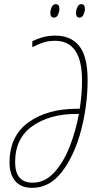

<svg xmlns="http://www.w3.org/2000/svg" viewBox="-20 -897 477 927"><path d="M135 10Q221 10 281 -70Q341 -150 372 -270Q403 -390 403 -510Q403 -625 362.5 -675Q322 -725 248 -725Q213 -725 185.5 -717Q158 -709 136 -698V-669Q158 -681 185 -690.5Q212 -700 246 -700Q376 -700 376 -509Q376 -473 373 -438.5Q370 -404 365 -372H354Q208 -372 117 -306Q26 -240 26 -112Q26 -56 53.5 -23Q81 10 135 10ZM138 -15Q53 -15 53 -114Q53 -230 137 -288.5Q221 -347 349 -347H361Q346 -264 316 -188Q286 -112 241 -63.5Q196 -15 138 -15ZM241 -812Q254 -812 260.5 -827Q267 -842 267 -854Q267 -877 249 -877Q236 -877 229.5 -862.5Q223 -848 223 -835Q223 -812 241 -812ZM364 -812Q377 -812 383.5 -827Q390 -842 390 -854Q390 -877 373 -877Q360 -877 353.5 -862.5Q347 -848 347 -835Q347 -812 364 -812Z"/></svg>

Font: Noto Sans Display Condensed Thin
Style: Italic
Weight: 250
Width: 3
Italic angle: -12°
Designer: Monotype Design Team
Foundry: Monotype Imaging Inc.
Version: Version 1.900